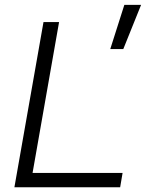

<svg xmlns="http://www.w3.org/2000/svg" viewBox="-20 -786 626 806"><path d="M40.5 0 162.6 -693.4H228L116.7 -60.1H494.6L484.4 0ZM442.9 -580.1 502 -765.6H572.3L497.6 -580.1Z"/></svg>

Font: Cascadia Code Light
Style: Italic
Weight: 300
Italic angle: -10°
Monospace: yes
Designer: Aaron Bell
Foundry: Saja Typeworks
Version: Version 2404.023; ttfautohint (v1.8.4)